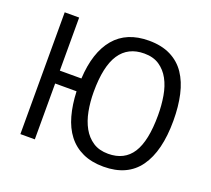

<svg xmlns="http://www.w3.org/2000/svg" viewBox="-123 -869 1138 1037"><g transform="rotate(20 446.5 -350.0)"><path d="M168 -395H292Q300 -548 369 -630Q438 -712 566 -712Q639 -712 691 -686Q743 -660 775 -612.5Q807 -565 822 -498.5Q837 -432 837 -350Q837 -175 770 -81.5Q703 12 566 12Q497 12 446 -11.5Q395 -35 361.5 -78.5Q328 -122 311 -183.5Q294 -245 291 -321H168V0H85V-700H168ZM379 -350Q379 -292 389 -240Q399 -188 421 -148.5Q443 -109 478.5 -85.5Q514 -62 566 -62Q659 -62 704 -132Q749 -202 749 -350Q749 -407 740 -459.5Q731 -512 709.5 -551.5Q688 -591 653 -614.5Q618 -638 566 -638Q473 -638 426 -567.5Q379 -497 379 -350Z"/></g></svg>

Font: PT Sans
Style: Regular
Weight: 400
Version: Version 2.003W OFL; ttfautohint (v1.6)